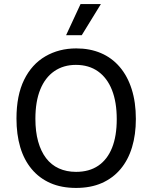

<svg xmlns="http://www.w3.org/2000/svg" viewBox="-20 -911 749 944"><path d="M354 13Q282 13 227.5 -11Q173 -35 135.5 -80Q98 -125 79.5 -187.5Q61 -250 61 -328Q61 -442 98.5 -518.5Q136 -595 203 -634Q270 -673 355 -673Q422 -673 476 -650Q530 -627 568.5 -582Q607 -537 627.5 -472.5Q648 -408 648 -326Q648 -249 629 -186.5Q610 -124 572.5 -79.5Q535 -35 480.5 -11Q426 13 354 13ZM354 -66Q419 -66 463.5 -96.5Q508 -127 531 -184.5Q554 -242 554 -325Q554 -409 530.5 -468.5Q507 -528 462 -560Q417 -592 353 -592Q292 -592 247 -561Q202 -530 178 -471Q154 -412 154 -327Q154 -264 167.5 -215.5Q181 -167 206.5 -133.5Q232 -100 269.5 -83Q307 -66 354 -66ZM382 -738H305L376 -891H476Z"/></svg>

Font: Bricolage Grotesque 20pt
Style: Regular
Weight: 400
Version: Version 1.001;gftools[0.9.33.dev8+g029e19f]